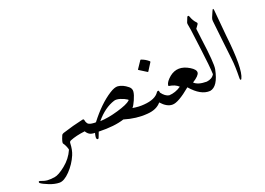

<svg xmlns="http://www.w3.org/2000/svg" viewBox="-221 -1077 2426 1756"><g transform="rotate(-20 992.0 -198.5)"><path d="M554.7 0Q520.5 0 501.7 -11.2Q482.9 -22.5 469.7 -45.4Q382.8 -35.2 323.2 -10.7Q308.6 -4.4 308.6 11.7Q306.2 77.1 286.6 122.6Q254.4 198.2 196.8 258.1Q139.2 317.9 93.5 317.4Q47.9 316.9 -5.6 295.7Q-59.1 274.4 -78.6 258.8Q-85.9 252.9 -83 245.4Q-80.1 237.8 -69.3 241.7Q-30.8 256.8 -2.4 258.8Q25.9 260.7 67.1 254.9Q108.4 249 175.8 194.8Q243.2 140.6 276.4 64.9Q277.8 62 276.9 58.6Q265.6 18.6 246.1 -7.3Q237.8 -18.6 264.2 -80.6Q269.5 -92.8 283.2 -97.2Q388.2 -130.9 485.8 -152.3Q499 -155.3 501.5 -144Q504.9 -122.6 515.4 -108.4Q525.9 -94.2 554.7 -90.3Q567.9 -87.9 572 -65.4Q576.2 -43 570.8 -21.5Q565.4 0 554.7 0Z M838.9 -26.4Q742.7 5.4 589.4 1Q586.4 6.8 580.1 25.6Q573.7 44.4 568.6 54.9Q563.5 65.4 554.7 61.8Q545.9 58.1 545.9 44.7Q545.9 31.2 549.8 15.9Q553.7 0.5 553.7 0Q533.2 -8.8 526.6 -31Q520 -53.2 528.1 -73Q536.1 -92.8 553.7 -90.3Q583 -86.4 594.7 -87.9Q703.1 -229.5 813.5 -299.8Q862.8 -331.5 894 -329.1Q941.4 -325.2 990.7 -284.7Q1015.1 -264.6 1012.5 -234.9Q1009.8 -205.1 988.3 -157.2Q966.8 -109.4 952.6 -96.2Q1013.7 -85.4 1064 -90.3Q1077.1 -91.8 1083 -72.8Q1093.3 -38.1 1077.1 -11.7Q1070.3 -0.5 1064 0Q955.1 8.8 838.9 -26.4ZM941.9 -182.1Q915 -200.2 878.2 -211.7Q841.3 -223.1 818.8 -216.3Q720.7 -185.5 635.7 -84Q713.4 -86.4 812.7 -115.5Q912.1 -144.5 942.4 -172.4Q948.2 -177.7 941.9 -182.1Z M1308.6 -90.3Q1325.2 -86.4 1327.1 -78.6Q1329.1 -70.8 1327.1 -55.2Q1319.8 0 1308.6 0Q1254.9 0.5 1200.2 -60.5Q1155.8 -6.3 1064.5 0Q1055.2 0.5 1051.8 -15.1L1043 -56.6Q1040.5 -66.9 1047.1 -78.1Q1053.7 -89.4 1064.5 -90.3Q1175.8 -98.6 1212.9 -155.8Q1218.3 -164.1 1226.6 -164.1Q1234.9 -164.1 1235.6 -154.8Q1236.3 -145.5 1237.8 -142.6Q1270.5 -97.7 1308.6 -90.3ZM1170.4 -483.4Q1172.9 -487.3 1178.7 -485.4Q1218.3 -471.7 1249.5 -443.8Q1253.9 -439.9 1251 -435.1L1203.1 -359.4Q1200.2 -355 1193.1 -360.8Q1186 -366.7 1123 -404.8Q1119.1 -407.2 1121.6 -410.6Z M1674.8 -90.3Q1710 -90.3 1705.1 -54.7Q1697.3 -1.5 1674.8 0Q1583 6.3 1489.7 -102.5Q1365.7 1 1308.6 0Q1284.7 -0.5 1277.8 -38.1Q1269 -88.9 1308.6 -90.3Q1370.6 -92.8 1426.8 -131.3Q1394.5 -163.1 1335.9 -171.4Q1329.1 -172.4 1331.1 -182.1Q1335.9 -213.4 1382.8 -253.4Q1468.8 -322.8 1575.7 -257.8Q1626.5 -227.1 1624 -197.8Q1621.6 -168.5 1553.7 -126Q1589.4 -90.3 1674.8 -90.3Z M1690.4 -660.2Q1705.6 -696.8 1708.5 -705.3Q1711.4 -713.9 1718.8 -713.9Q1726.1 -713.9 1729.5 -703.6Q1744.6 -659.2 1772.9 -630.9Q1782.7 -621.1 1771.5 -607.9L1749.5 -577.1Q1755.9 -521 1762.2 -472.7Q1795.9 -225.6 1785.2 -170.9Q1753.9 -12.7 1674.8 0Q1657.2 2.4 1659.7 -65.9Q1660.2 -88.9 1674.8 -90.3Q1729 -96.7 1750.5 -135.3Q1747.6 -213.9 1725.8 -380.9Q1704.1 -547.9 1699.7 -585.4L1689.9 -641.6Q1688 -653.3 1690.4 -660.2Z M1943.4 -677.7Q1958 -712.9 1961.9 -679.7Q1961.9 -679.7 1984.9 -426.8Q2023.4 -89.8 1980.5 -6.8Q1974.6 4.4 1970 -1.2Q1965.3 -6.8 1965.8 -17.6Q1968.3 -135.7 1959.2 -206.5Q1950.2 -277.3 1937.5 -397L1916 -592.8Q1914.1 -609.4 1921.4 -626.5Z"/></g></svg>

Font: Amiri
Style: Regular
Weight: 400
Designer: Khaled Hosny
Version: Version 000.108